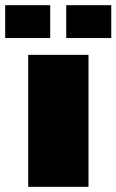

<svg xmlns="http://www.w3.org/2000/svg" viewBox="-62 -722 450 742"><path d="M47 0V-510H280V0ZM-42 -575V-702H132V-575ZM194 -575V-702H368V-575Z"/></svg>

Font: Saira SemiExpanded Black
Style: Regular
Weight: 900
Width: 6
Designer: Hector Gatti with collaboration of the Omnibus-Type team
Foundry: Omnibus-Type
Version: Version 1.101